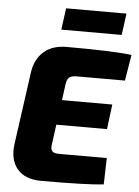

<svg xmlns="http://www.w3.org/2000/svg" viewBox="-59 -936 715 985"><g transform="rotate(5 298.0 -443.5)"><path d="M537 -779H226L241 -890H552ZM574 -547H326Q299 -547 287 -537Q275 -527 272 -501L261 -419H520L504 -291H243L229 -187Q225 -164 234.5 -153.5Q244 -143 269 -143H516L512 -7Q427 3 192 3Q107 3 67 -45Q27 -93 38 -174L90 -548Q100 -616 144 -654.5Q188 -693 262 -693Q504 -693 596 -681Z"/></g></svg>

Font: Exo 2.0 Extra Bold
Style: Italic
Weight: 800
Italic angle: -8°
Designer: Natanael Gama
Version: Version 1.001;PS 001.001;hotconv 1.0.70;makeotf.lib2.5.58329